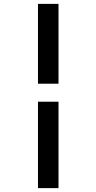

<svg xmlns="http://www.w3.org/2000/svg" viewBox="-20 -771 498 991"><path d="M176 -751H282V-339H176ZM176 -246H282V200H176Z"/></svg>

Font: Trirong SemiBold
Style: Regular
Weight: 600
Designer: Katatrad Team
Foundry: CadsonDemak
Version: Version 1.000